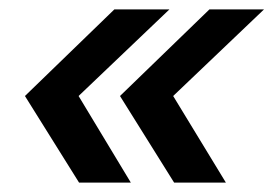

<svg xmlns="http://www.w3.org/2000/svg" viewBox="-20 -443 595 408"><path d="M33 -239 223 -423H340L147 -239L258 -55H148ZM235 -239 425 -423H541L348 -239L460 -55H350Z"/></svg>

Font: Decalotype SemiBold Italic
Style: Regular
Weight: 600
Italic angle: -12°
Designer: Alfredo Marco Pradil
Foundry: Alfredo Marco Pradil
Version: Version 1.0